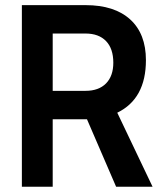

<svg xmlns="http://www.w3.org/2000/svg" viewBox="-20 -713 626 733"><path d="M63.5 0V-693.4H306.6Q417 -693.4 477.1 -638.7Q537.1 -584 537.1 -483.4Q537.1 -335.9 427.7 -282.7L562.5 0H423.3L312 -257.8Q309.6 -257.8 306.6 -257.8H181.2V0ZM181.2 -366.2H306.6Q356.9 -366.2 384.8 -394.5Q412.6 -422.9 412.6 -473.6Q412.6 -527.3 384.8 -556.2Q356.9 -585 306.6 -585H181.2Z"/></svg>

Font: Cascadia Mono PL SemiBold
Style: Regular
Weight: 600
Monospace: yes
Designer: Aaron Bell
Foundry: Saja Typeworks
Version: Version 2404.023; ttfautohint (v1.8.4)